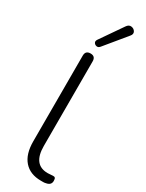

<svg xmlns="http://www.w3.org/2000/svg" viewBox="-246 -979 777 1022"><g transform="rotate(30 142.5 -468.0)"><path d="M220 8Q153 8 116.5 -33.5Q80 -75 80 -153V-680Q80 -711 111 -711Q141 -711 141 -680V-160Q141 -45 231 -45Q240 -45 247.5 -46Q255 -47 262 -47Q271 -48 275.5 -43.5Q280 -39 280 -25Q280 1 250 6Q243 8 235 8Q227 8 220 8ZM139 -769Q130 -758 119 -760Q108 -762 102.5 -771Q97 -780 105 -792L199 -928Q211 -946 227.5 -943.5Q244 -941 251.5 -927.5Q259 -914 246 -899Z"/></g></svg>

Font: Nunito Light
Style: Regular
Weight: 300
Designer: Vernon Adams
Foundry: Vernon Adams
Version: Version 3.601; ttfautohint (v1.8.2.53-6de2)